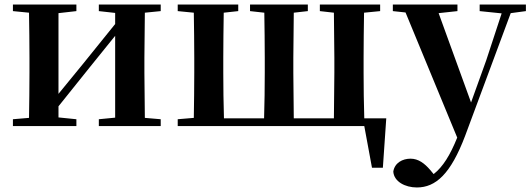

<svg xmlns="http://www.w3.org/2000/svg" viewBox="-20 -556 2342 847"><path d="M416 -507 488 -499V-450L346 -274L238 -142V-498L317 -507V-536H37V-507L108 -500C109 -442 110 -357 110 -301V-235C110 -179 109 -94 108 -36L37 -30V0H317V-30L238 -38V-87L375 -258L488 -398V-37L416 -30V0H689V-30L619 -36L617 -235V-301L619 -500L689 -507V-536H416Z M764 0H1587L1621 184H1669L1684 -34H1587C1585 -91 1584 -178 1584 -235V-301C1584 -356 1585 -442 1586 -500L1657 -507V-536H1391V-507L1453 -500L1455 -301V-235L1453 -34H1276L1274 -235V-301L1276 -500L1338 -507V-536H1083V-507L1146 -500C1147 -443 1148 -357 1148 -301V-235C1148 -178 1147 -91 1145 -34H968C966 -91 965 -178 965 -235V-301C965 -356 966 -442 967 -500L1031 -507V-536H764V-507L835 -500C836 -442 837 -357 837 -301V-235C837 -179 836 -94 835 -36L764 -30Z M2096 -507 2193 -497 2125 -290 2058 -104 1915 -498 1998 -507V-536H1713V-507L1769 -501L1997 51C1966 128 1934 180 1893 212L1878 194C1853 165 1826 144 1791 144C1756 144 1721 162 1715 201C1718 245 1767 271 1819 271C1902 271 1968 212 2032 43L2233 -498L2300 -507V-536H2096Z"/></svg>

Font: Noto Serif SC
Style: Bold
Weight: 700
Designer: Ryoko NISHIZUKA 西塚涼子 (kana & ideographs); Frank Grießhammer (Latin, Greek & Cyrillic); Wenlong ZHANG 张文龙 (bopomofo); San
Foundry: Adobe
Version: Version 2.001;hotconv 1.1.0;makeotfexe 2.6.0